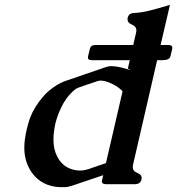

<svg xmlns="http://www.w3.org/2000/svg" viewBox="-20 -749 730 791"><path d="M484.9 -372.6Q471.2 -388.7 444.3 -402.3Q417.5 -416 396 -417H394.5Q387.7 -417 379.4 -414.1Q360.8 -408.2 341.8 -401.4Q322.8 -394.5 303.7 -388.2Q293.5 -384.3 286.6 -378.4Q251.5 -348.1 231.4 -304.7Q215.3 -270.5 207.5 -237.3Q205.1 -227.1 203.6 -215.8Q200.2 -193.8 200.2 -174.8Q200.2 -134.8 214.8 -106Q235.4 -63.5 277.3 -51.3Q293 -46.4 310.1 -46.4Q315.4 -46.4 320.8 -46.9Q329.6 -47.9 344.2 -52.2Q356.4 -56.6 382.3 -65.4Q408.2 -74.2 416.5 -77.1ZM405.3 -27.3 278.3 15.6Q258.8 22 246.1 22H225.6Q151.4 18.1 111.3 -37.6Q80.1 -82 80.1 -140.6Q80.1 -157.2 82.5 -174.8Q85.4 -195.3 89.8 -214.8Q95.7 -240.7 104.5 -265.1Q121.1 -308.6 158.2 -351.6Q176.8 -374.5 215.3 -399.4Q229.5 -407.7 245.6 -414.1Q288.6 -428.7 331.1 -443.4Q373.5 -458 416.5 -472.7Q428.2 -476.6 438 -476.6H440.9Q473.6 -475.1 517.1 -460H518.1Q518.1 -460.4 506.8 -466.8L514.6 -501H357.9Q339.4 -501 342.8 -517.1L350.1 -547.4Q354 -563.5 372.1 -563.5H528.8L540.5 -613.8Q541.5 -618.7 542 -623Q542 -640.1 523.9 -647.5Q505.4 -654.8 505.4 -669.4Q505.4 -672.4 505.9 -675.3Q510.3 -695.3 532.7 -695.3Q563.5 -697.3 595.2 -705.1Q627.4 -712.9 680.2 -729L641.6 -563.5H674.8Q689.9 -563.5 689.9 -552.2Q689.9 -549.8 689.5 -547.4L682.1 -517.1Q678.2 -501 648.4 -501H627.4L528.3 -71.3Q527.3 -65.9 526.9 -61.5Q526.9 -43.9 544.9 -37.1Q564 -29.8 563.5 -15.6Q563.5 -13.2 563 -10.3Q558.6 9.8 535.6 9.8H417Q396.5 9.8 400.4 -6.3Z"/></svg>

Font: Caudex
Style: Bold
Weight: 700
Italic angle: -13°
Version: Version 1.04